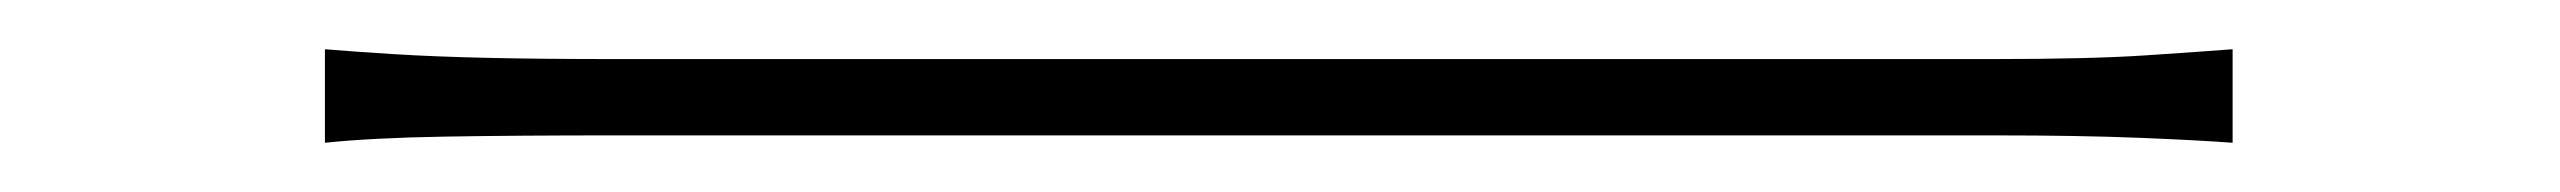

<svg xmlns="http://www.w3.org/2000/svg" viewBox="-20 -423 1040 78"><path d="M112 -403Q124 -402 140 -401Q156 -400 178 -399.5Q200 -399 230 -399Q236 -399 266.5 -399Q297 -399 343 -399Q389 -399 443.5 -399Q498 -399 553.5 -399Q609 -399 658 -399Q707 -399 741.5 -399Q776 -399 789 -399Q829 -399 851.5 -400.5Q874 -402 887 -403V-365Q874 -366 849.5 -367Q825 -368 790 -368Q777 -368 742 -368Q707 -368 658.5 -368Q610 -368 554.5 -368Q499 -368 444.5 -368Q390 -368 344 -368Q298 -368 267.5 -368Q237 -368 230 -368Q190 -368 160.5 -367.5Q131 -367 112 -365Z"/></svg>

Font: Noto Sans HK Thin
Style: Regular
Weight: 100
Designer: Ryoko NISHIZUKA 西塚涼子 (kana, bopomofo & ideographs); Paul D. Hunt (Latin, Greek & Cyrillic); Sandoll Communications 산돌커뮤니
Foundry: Adobe
Version: Version 2.004-H2;hotconv 1.0.118;makeotfexe 2.5.65603